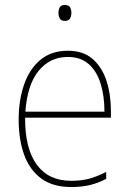

<svg xmlns="http://www.w3.org/2000/svg" viewBox="-20 -742 521 772"><path d="M253 -538Q315 -538 353 -504.5Q391 -471 408.5 -416Q426 -361 426 -295V-269H81Q80 -146 127.5 -80.5Q175 -15 266 -15Q306 -15 337 -23Q368 -31 407 -51V-23Q375 -6 341.5 2Q308 10 266 10Q192 10 145.5 -24.5Q99 -59 77 -120Q55 -181 55 -261Q55 -338 76.5 -401Q98 -464 142 -501Q186 -538 253 -538ZM253 -513Q181 -513 135.5 -457.5Q90 -402 82 -293H400Q400 -356 384.5 -406Q369 -456 336.5 -484.5Q304 -513 253 -513ZM240 -722Q257 -722 262 -712Q267 -702 267 -690Q267 -677 261.5 -667.5Q256 -658 240 -658Q226 -658 220.5 -667.5Q215 -677 215 -690Q215 -702 220 -712Q225 -722 240 -722Z"/></svg>

Font: Noto Sans Lao Looped SemiCondensed Thin
Style: Regular
Weight: 100
Width: 4
Designer: Mark Frömberg, Ben Mitchell
Foundry: The Fontpad Ltd
Version: Version 1.002; ttfautohint (v1.8.4.7-5d5b)